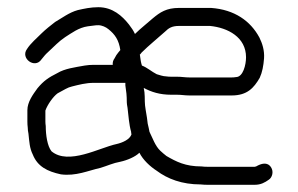

<svg xmlns="http://www.w3.org/2000/svg" viewBox="-20 -517 826 533"><path d="M506 -252H623C666.3 -252 684.6 -272.8 701 -301C708.1 -316.4 711.4 -334.4 713 -355C714.5 -377.1 708.1 -396.7 700 -413C675.3 -458.8 631.2 -490.3 566 -495H477C441.9 -495 424.3 -482.9 404 -466C388.9 -452.5 369.9 -437.9 355 -423C354.3 -423 354 -423.3 354 -424C350.7 -431.3 345.3 -439.7 338 -449C319.3 -472.7 292.8 -497 253 -497C231.7 -497 213.5 -492.9 196 -489C171.9 -482.4 152.2 -467 133 -456C123 -448.5 104.7 -433.7 96 -425C83 -412 64.8 -396.6 55 -381C35.7 -355.2 76.9 -324.9 95 -352C101.7 -359.8 104.6 -364.7 114 -373C130.3 -387.8 142.6 -401.8 161 -414C179.2 -425.4 198.1 -440.3 224 -444L240 -446C244 -446.7 248.3 -447 253 -447C262.7 -447 274.1 -441.9 281 -436C299.2 -421.5 310 -405.9 314 -378C310 -373.3 306.3 -368.7 303 -364L298 -355C294 -349.7 292.3 -343.7 293 -337H240C231.3 -337 223 -336.3 215 -335C187.2 -329.9 160.3 -326.8 139 -314C115.1 -302 101.4 -292.9 84 -272C71.3 -254.4 56 -233.9 56 -211V-180C56 -174 56.3 -168.3 57 -163C57 -157.7 57.7 -152 59 -146C61.5 -123.1 62 -106 71 -88C84.2 -54.9 111.2 -41.1 149 -33C190.7 -27.4 224.7 -43.4 259 -51C278.5 -56.9 293.5 -64.3 314 -68C333.1 -72.1 355.7 -81.7 367 -93C377 -73.1 396.5 -54.9 415 -43C445 -20.5 485 -5 537 -5C543.7 -4.3 550 -4 556 -4H687C704.2 -4 715.3 -10.4 726 -18C735.8 -24.1 740.3 -40.5 732.5 -52.5C722.1 -68.6 704.8 -62.9 691 -55L687 -54H556C550.7 -54 545 -54.3 539 -55C494.6 -55 469.3 -68.1 442 -84C436 -88.7 430.3 -93.5 425 -98.5C410.8 -111.9 403.8 -133.4 395 -151L393 -161C392.3 -164.3 391.3 -168.7 390 -174L388 -190C386.1 -203.5 382 -222 382 -235C382 -245 381.7 -253.7 381 -261L379 -273C400.1 -261.5 424 -254 455 -254H471C484.6 -254 492.1 -252 506 -252ZM471 -304H455C450.3 -304 445.7 -304.3 441 -305C432.7 -305 422.1 -309 415 -311C401.2 -317.9 388.6 -329.5 374 -335C371.6 -342.1 369.9 -351.7 369 -360C369 -362 368.7 -363.7 368 -365C370 -367 371.7 -369 373 -371C392.6 -390.6 417.5 -410.5 438 -429C448.3 -439.3 457.6 -445 477 -445H563C612.9 -440 663 -413.6 663 -358C663 -337.4 654.9 -303 635 -303C631 -302.3 627 -302 623 -302H506C492.9 -302 485.2 -304 471 -304ZM332 -233C332 -229.7 332.7 -224.7 334 -218C336.8 -195.3 338.1 -171.6 344 -151C344 -149 344.3 -146.7 345 -144C340.2 -129.5 319.6 -120.7 303 -117C256.2 -107 170.1 -57.7 123 -97C111.3 -111.6 107 -142.4 107 -167C106.3 -171.7 106 -176 106 -180V-210C111.2 -225.5 127.3 -248.9 140 -258L162 -270C168 -273.3 174 -275.7 180 -277C198.7 -281.7 218.5 -287 240 -287H328V-280C330.6 -263.1 332 -251.9 332 -233Z"/></svg>

Font: HoneyBee
Style: Book
Weight: 300
Foundry: Cannot Into Space Fonts
Version: Version 0.89